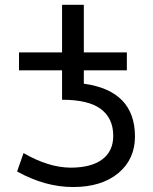

<svg xmlns="http://www.w3.org/2000/svg" viewBox="-20 -752 623 784"><path d="M57.6 -464.8V-538.1H233.4V-732.4H322.3V-538.1H498V-464.8H322.3V-410.2Q530.3 -381.8 531.2 -195.3Q531.2 -101.6 462.9 -44.9Q394.5 11.7 278.3 11.7Q164.1 11.7 49.8 -51.8L76.2 -127Q176.8 -68.4 267.6 -67.4Q352.5 -67.4 397.5 -101.1Q442.4 -134.8 442.4 -197.3Q442.4 -268.6 392.1 -306.6Q341.8 -344.7 233.4 -344.7V-464.8Z"/></svg>

Font: irohakakuC Regular
Style: Regular
Weight: 400
Designer: [Source Han Sans]
Ryoko NISHIZUKA Ë•øÂ°öÊ∂ºÂ≠ê (kana & ideographs); Paul D. Hunt (Latin, Greek & Cyrillic); Wenlong ZHAN
Version: Version 1.001.20160904